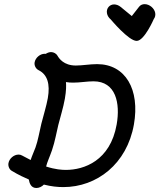

<svg xmlns="http://www.w3.org/2000/svg" viewBox="-20 -911 776 935"><path d="M535.6 -889.5C546.2 -889.5 557.7 -885.4 567.6 -877.3L621.8 -832.8L657.4 -878.2C664 -886.7 673.8 -890.8 684.4 -890.8C708.5 -890.8 731.9 -870.3 735.8 -848.1C737.7 -837.5 735.5 -826.7 728.9 -818.2C728.9 -818.2 683 -711.8 645.5 -711.8C606.1 -711.8 519.9 -815.9 519.3 -816.4C509 -824.7 502.8 -835.6 500.9 -846.5C496.7 -870.3 513.8 -889.5 535.6 -889.5ZM70.3 -158.2C47.6 -158.2 25.2 -139.1 21.2 -116.4C18.6 -101.8 25.7 -85.5 37.3 -79.1C68.7 -59.8 103 -44.2 120.3 -36.9C123.4 -19.4 130.6 4.5 157.1 4.5C170.4 4.5 184 -2 193.7 -12.1C229.9 -3 259.4 0.1 288.4 0.1C451.2 0.1 598.1 -112.2 632.1 -304.7C662.1 -474.8 591.5 -598.7 452.8 -598.7C418.1 -598.7 381 -591.9 349.2 -591.9C290.5 -591.9 267.4 -626.4 259.8 -640C254.3 -650 241.1 -657.3 229.3 -657.3H227.4C218.8 -656.9 210.3 -653.8 202.8 -648.7C201.3 -649 199.9 -649.1 198.7 -649.1H197.8C175.1 -649.1 152.6 -630 148.6 -607.3C145.9 -591.8 154.8 -575.5 168.3 -569.1C210.6 -548.1 225 -502.2 212.9 -433.3C206.1 -395.2 192.8 -353.5 181.3 -308.2C171.2 -266.4 165.3 -227.3 152.8 -192.7C146.4 -175 136.8 -154.9 129.2 -131.8C83.5 -155.1 83 -158.2 70.3 -158.2ZM301.2 -511.3C313 -509.3 324.7 -508.6 336.3 -508.6C371 -508.6 402.9 -515 435.4 -515C544.4 -515 566.4 -408.4 548.1 -304.6C516.9 -127.8 388.6 -83.6 301.3 -83.6C281.4 -83.6 249.8 -85.4 204.6 -100.1C209.5 -121.2 222.2 -147.5 233.1 -179.1C248.3 -223.6 254.7 -265.5 264 -302.7C273.6 -341.7 287.8 -384.6 295.9 -430.3C303 -470.8 302.5 -495.7 301.2 -511.3Z"/></svg>

Font: TudorRose
Style: Oblique
Weight: 500
Italic angle: 10°
Version: Version 001.000